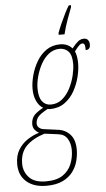

<svg xmlns="http://www.w3.org/2000/svg" viewBox="-113 -800 595 1080"><g transform="rotate(-5 184.0 -260.0)"><path d="M247 -610Q254 -630 267 -659.5Q280 -689 294 -717Q308 -745 318 -760H330V-750Q319 -722 304 -680Q289 -638 280 -600H247ZM105 240Q34 240 -7.5 204Q-49 168 -49 104Q-49 57 -29 24Q-9 -9 23 -30Q55 -51 89 -61Q76 -67 65.5 -80Q55 -93 55 -111Q55 -136 67 -155Q79 -174 124 -199Q101 -212 87.5 -241.5Q74 -271 74 -310Q74 -345 85 -386Q96 -427 117.5 -463.5Q139 -500 172 -523Q205 -546 250 -546Q270 -546 287.5 -539Q305 -532 318 -517Q339 -543 353.5 -554.5Q368 -566 387 -566Q401 -566 409 -556Q417 -546 417 -531Q417 -514 409.5 -507.5Q402 -501 391 -501Q391 -525 387 -532.5Q383 -540 376 -540Q367 -540 357 -531Q347 -522 330 -499Q336 -487 339 -468.5Q342 -450 342 -430Q342 -397 332 -355.5Q322 -314 300.5 -275.5Q279 -237 244.5 -212.5Q210 -188 161 -188Q157 -188 149 -190Q103 -165 91.5 -148.5Q80 -132 80 -113Q80 -99 90.5 -90Q101 -81 115 -79L197 -68Q238 -63 265 -33.5Q292 -4 292 52Q292 83 283.5 116Q275 149 254 177Q233 205 196.5 222.5Q160 240 105 240ZM169 -213Q207 -213 234.5 -236.5Q262 -260 279.5 -295Q297 -330 305.5 -366.5Q314 -403 314 -430Q314 -479 295 -500Q276 -521 245 -521Q211 -521 184 -500Q157 -479 139 -445.5Q121 -412 111.5 -376Q102 -340 102 -310Q102 -261 120 -237Q138 -213 169 -213ZM104 215Q165 215 199.5 191.5Q234 168 249 130.5Q264 93 264 52Q264 15 247.5 -12Q231 -39 196 -43L119 -53Q52 -32 15.5 5Q-21 42 -21 104Q-21 150 9.5 182.5Q40 215 104 215Z"/></g></svg>

Font: Noto Serif ExtraCondensed Thin
Style: Italic
Weight: 100
Width: 2
Italic angle: -12°
Designer: Monotype Design Team
Foundry: Monotype Imaging Inc.
Version: Version 2.013